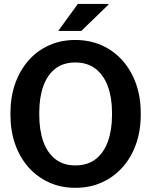

<svg xmlns="http://www.w3.org/2000/svg" viewBox="-20 -919 746 950"><path d="M353 10.3Q281.2 10.3 222.2 -16.6Q163.1 -43.5 120.4 -92Q77.6 -140.6 54.7 -206.3Q31.7 -272 31.7 -350.1V-360.8Q31.7 -438.5 54.7 -504.2Q77.6 -569.8 120.1 -618.7Q162.6 -667.5 221.7 -694.3Q280.8 -721.2 352.5 -721.2Q424.8 -721.2 484.4 -694.3Q543.9 -667.5 586.9 -618.7Q629.9 -569.8 653.1 -504.2Q676.3 -438.5 676.3 -360.8V-350.1Q676.3 -272 653.1 -206.3Q629.9 -140.6 586.9 -92Q543.9 -43.5 484.6 -16.6Q425.3 10.3 353 10.3ZM353 -100.6Q413.6 -100.6 453.6 -131.8Q493.7 -163.1 513.9 -219.2Q534.2 -275.4 534.2 -350.1V-361.8Q534.2 -435.5 513.7 -491.5Q493.2 -547.4 452.9 -578.6Q412.6 -609.9 352.5 -609.9Q293 -609.9 253.4 -578.9Q213.9 -547.9 194.1 -492.2Q174.3 -436.5 174.3 -361.8V-350.1Q174.3 -275.4 194.1 -219.2Q213.9 -163.1 253.7 -131.8Q293.5 -100.6 353 -100.6ZM268.1 -766.1 365.2 -899.4H516.1L517.1 -896.5L382.3 -766.1H272Z"/></svg>

Font: Roboto Slab LO
Style: Bold
Weight: 700
Designer: Google
Version: Version 2.000